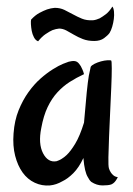

<svg xmlns="http://www.w3.org/2000/svg" viewBox="-20 -565 406 588"><path d="M313.5 -49.8Q315.4 -43 319.3 -37.1Q322.3 -32.2 327.6 -27.8Q333 -23.4 340.8 -22.5Q334 -8.8 327.1 -3.9Q323.2 -1 320.3 0Q311.5 2.9 293.9 2.9Q276.4 2.9 259.8 -7.8Q253.9 -12.7 249 -22.5Q244.1 -30.3 240.7 -44.4Q237.3 -58.6 235.4 -81.1Q221.7 -51.8 204.6 -34.7Q187.5 -17.6 170.9 -9.8Q152.3 1 132.8 2.9Q108.4 4.9 86.4 -5.4Q64.5 -15.6 49.3 -36.6Q34.2 -57.6 26.4 -87.9Q18.6 -118.2 21.5 -156.2Q24.4 -196.3 37.1 -227.5Q49.8 -258.8 67.4 -283.2Q85 -307.6 104.5 -324.7Q124 -341.8 142.1 -353Q160.2 -364.3 173.3 -369.6Q186.5 -375 190.4 -376Q201.2 -378.9 209 -377.9Q216.8 -377 222.7 -369.1Q224.6 -366.2 227.5 -362.3Q229.5 -358.4 232.4 -352.1Q235.4 -345.7 237.3 -337.9Q213.9 -327.1 193.4 -314Q172.9 -300.8 155.8 -282.2Q138.7 -263.7 126 -237.3Q113.3 -210.9 106.4 -172.9Q96.7 -125 111.8 -95.7Q127 -66.4 153.3 -71.3Q168.9 -76.2 183.6 -89.8Q196.3 -101.6 210.4 -125Q224.6 -148.4 237.3 -189.5Q242.2 -248 245.6 -281.7Q249 -315.4 252 -333Q255.9 -353.5 257.8 -360.4Q260.7 -365.2 269.5 -369.6Q278.3 -374 289.1 -377Q299.8 -379.9 308.6 -380.4Q317.4 -380.9 320.3 -379.9Q322.3 -378.9 322.3 -356Q322.3 -333 320.8 -298.3Q319.3 -263.7 317.4 -223.1Q315.4 -182.6 314 -146.5Q312.5 -110.4 312 -83.5Q311.5 -56.6 313.5 -49.8ZM264.6 -502.9Q274.4 -503.9 285.2 -508.8Q293.9 -513.7 304.2 -521.5Q314.5 -529.3 324.2 -544.9Q328.1 -540 329.1 -529.3Q330.1 -518.6 328.6 -506.8Q327.1 -495.1 323.7 -483.4Q320.3 -471.7 315.4 -463.9Q310.5 -457 298.8 -448.2Q287.1 -439.5 268.6 -439.5Q249 -439.5 233.9 -445.3Q218.8 -451.2 206.5 -458.5Q194.3 -465.8 183.1 -471.7Q171.9 -477.5 161.1 -477.5Q151.4 -476.6 140.6 -472.7Q131.8 -468.8 120.1 -460.9Q108.4 -453.1 96.7 -438.5Q88.9 -441.4 84 -450.7Q79.1 -460 77.1 -470.7Q75.2 -481.4 74.7 -490.7Q74.2 -500 75.2 -504.9Q87.9 -518.6 100.6 -525.4Q113.3 -532.2 124 -536.1Q135.7 -540 147.5 -541Q164.1 -541 177.2 -534.7Q190.4 -528.3 203.6 -521Q216.8 -513.7 231 -507.8Q245.1 -502 264.6 -502.9Z"/></svg>

Font: Rancho
Style: Regular
Weight: 400
Designer: Font Diner, Inc
Foundry: Font Diner, Inc
Version: Version 1.001